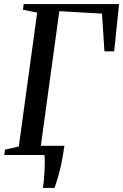

<svg xmlns="http://www.w3.org/2000/svg" viewBox="-20 -763 606 945"><path d="M191 162Q194 144.5 196 122.8Q198 101 199.2 78.5Q200.5 56 200.5 35.8Q200.5 15.5 199 0L157.5 -45.5H297Q289.5 7.5 281 46.8Q272.5 86 264 114Q255.5 142 248.5 162ZM1 0 4.5 -26.5 72.5 -42 163 -701 93 -715 96.5 -743H566L542 -510.5H494L482 -696L272 -708L180.5 -42L290.5 -26.5L287.5 0Z"/></svg>

Font: Merriweather 96pt
Style: Italic
Weight: 400
Italic angle: -7.8°
Version: Version 2.101